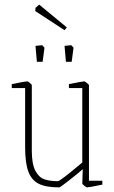

<svg xmlns="http://www.w3.org/2000/svg" viewBox="-20 -803 493 833"><path d="M89 -164V-421H31V-438Q89 -450 98 -450Q102 -450 110 -443Q118 -436 118 -433V-150Q118 -92 133 -63Q148 -34 171.5 -25.5Q195 -17 231 -17Q241 -17 337 -98V-421H279V-438Q337 -450 346 -450Q348 -450 357 -443Q366 -436 366 -433V-19H424V-2Q366 10 357 10Q355 10 346 3Q337 -4 337 -7L339 -69Q320 -52 280.5 -21Q241 10 237 10Q180 10 148.5 -5.5Q117 -21 103 -58.5Q89 -96 89 -164ZM134 -604 163 -607 173 -596 165 -535H140ZM260 -604 289 -607 299 -596 291 -535H266ZM133 -755 134 -769 150 -783 270 -684 260 -672Z"/></svg>

Font: Grenze Thin
Style: Regular
Weight: 250
Designer: Renata Polastri
Foundry: Omnibus-Type
Version: Version 1.002; ttfautohint (v1.8)